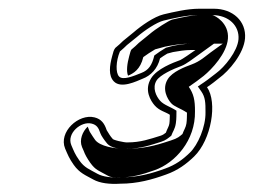

<svg xmlns="http://www.w3.org/2000/svg" viewBox="-20 -710 596 451"><path d="M262.5 -278.5C302.8 -278.5 337.6 -288.2 370 -300C397.4 -309.6 417.6 -324.6 435.9 -342.3C476.6 -381.8 491.2 -469.6 466.3 -505.2C477.4 -512.6 487.1 -520.4 494.6 -526.5C518.1 -543.4 552.8 -584.3 555.6 -620.1C558.6 -659.9 527.3 -689.5 482.2 -689.5H448.2C419.4 -689.5 387.8 -681.8 364.3 -676.3C342 -671 311.4 -649.3 294 -634.2L269.1 -613.9C263.7 -608.5 257.5 -602.9 250.8 -597.4C246.9 -592.2 246.2 -588.2 243.5 -578.3C237.4 -555.8 234.1 -532.4 247.5 -518.7C264.8 -501 301.2 -519.5 314.8 -525C334.4 -532.3 350.1 -548.8 355.9 -572.9C359.8 -575.8 366.5 -580.3 373 -584.1L386.4 -587.7C398.5 -590 415.3 -592.5 426.8 -592.5H439.1C429.9 -585.8 407.1 -570.3 403.6 -569C385.7 -562.4 348.8 -548.5 335 -526.2C317.7 -498.4 334.3 -472.7 343.2 -462.5C354.4 -449.6 368.1 -447.6 378.9 -440.4C378.7 -434.4 378.8 -425.9 377.8 -419.4C376.9 -413 372.8 -407.4 369.6 -398.3C365.7 -395.2 362.4 -392.8 356.9 -391.1C331.7 -383.3 310.2 -375.5 279.7 -375.5H279.2C273.5 -374.7 241.9 -381.6 244.2 -384.7C241.6 -386.2 233.2 -399.6 230.6 -404.2C225.7 -419.1 218.6 -430.2 202 -434.3C164.7 -443.6 116.9 -400 133 -360.9C139.2 -346.7 142.4 -337.9 153.1 -322.9C167 -303.2 181.2 -298.4 199.2 -288.3C214.8 -279.5 238.3 -276.9 262.5 -278.5ZM209 -301.7C189.7 -312.6 178.6 -315.8 166.4 -333.1C155.7 -348.3 153.5 -355.3 147.5 -369.1C136.1 -396.7 170.3 -425.9 195.2 -419.7C206.8 -416.8 211.4 -410.4 215.8 -396.9C217.5 -391.5 226.2 -379.3 230 -375C240.4 -360 267.2 -360 276.4 -360.5C311.6 -360.7 333.4 -369.2 358.4 -376.9C369.7 -380.4 375.4 -385.8 382.3 -391.2C385.8 -401.4 391 -406.3 393.1 -420.6C394.8 -432.5 394.2 -440.7 394.5 -450C380.3 -459.4 364.8 -463.3 355.9 -473.6C347.2 -483.5 337 -503.5 347.7 -520.8C356 -534.2 386.9 -548.1 405.9 -555C416.9 -559 435.7 -573.5 446.3 -581.2L482.7 -607.5H430.3C416.5 -607.5 399.2 -604.8 386.3 -602.3L369.8 -597.9C359 -591.5 351 -586 342.5 -579.7C337.1 -556.8 328.8 -545.1 312.1 -538.7C293.8 -531.4 269 -520.8 259.7 -530.3C251.4 -538.8 252 -566.1 261.7 -589.1C267.9 -594.3 274.7 -600.6 278.1 -604.1L302.4 -623.8C319.1 -638.3 348.1 -657.8 364.6 -661.7C388.2 -667.3 418.5 -674.5 444.7 -674.5H478.7C517.6 -674.5 542.6 -649.1 540.2 -617.9C538.1 -589.8 507.5 -552.3 487.4 -537.8C479.3 -531.9 470.4 -524.2 459.7 -517L444.7 -506.9L453 -495C462.1 -481.9 462.9 -468.8 462.7 -446.3C463.4 -411.9 444.7 -369.5 426.3 -351.7C409.4 -335.2 392.2 -322.6 367.8 -314C336.1 -302.4 303.9 -293.5 266 -293.5H265.5C242.7 -292 221.5 -294.7 209 -301.7ZM203.7 -381C202.7 -382.1 193.3 -396.3 191.2 -399.9C188.9 -404 188 -408.8 185.9 -412.5C173.9 -400.9 165.7 -381.5 172.7 -364.5C173.2 -363.2 176.4 -356.1 176.6 -355.6C179.6 -347.2 184.4 -338.5 191.9 -327.8C204.6 -309.9 212.6 -309 233.3 -297.3C241.2 -292.8 249.8 -292.7 262.5 -293.5H266C288.1 -293.5 312.1 -298.9 343.5 -310.4C391.4 -327.2 439.3 -380.3 438 -448.4C438.2 -474.9 434.8 -489.7 423.4 -506.1C435.1 -514 449 -524.1 458.4 -531.7C477.8 -547.5 512.8 -584.8 515.4 -619.3C518.3 -655.8 485 -673.8 478.6 -674.5H444.7C433.7 -674.5 409.3 -669.9 384.1 -663.9C376.6 -661.5 346.1 -642.7 330.5 -629.1L306 -609.2C301.2 -604.4 295.3 -599 288.6 -593.5C286.9 -590.8 285.9 -587.2 283.5 -578.1C278.8 -560.8 276.4 -543.4 280.7 -532.2C293.6 -537.7 309.6 -546.6 316.6 -575.9C324.4 -581.7 334.2 -588.1 344.4 -594.1L367.7 -600.4C384.4 -603.6 403.5 -607.5 430.3 -607.5H503.4L474.4 -586.6C463.1 -578.4 450.3 -566 430.4 -558.7C413.7 -552.6 385 -541.6 374.1 -524.1C359.4 -500.4 373.9 -477 381.5 -468.2C389.4 -459.1 402.6 -456.4 419.2 -445.4C418.9 -437.8 419.3 -428.8 417.9 -419.8C416.6 -410.7 411.7 -404.2 408.6 -395.2C402 -389.9 398.6 -385.4 380.9 -379.9C359.9 -373.4 328.5 -361.1 279.4 -360.5C247.8 -359.8 214.9 -366.9 203.7 -381Z"/></svg>

Font: HoneyBee
Style: BlurIt
Weight: 700
Foundry: Cannot Into Space Fonts
Version: Version 0.89